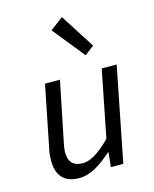

<svg xmlns="http://www.w3.org/2000/svg" viewBox="-119 -863 765 955"><g transform="rotate(-15 264.0 -386.0)"><path d="M226 -734 358 -570 406 -607 293 -784ZM399 0 495 -486H418L350 -142C291 -82 244 -55 207 -55C157 -55 134 -80 134 -130C134 -147 137 -161 142 -186L203 -486H126L64 -176C58 -150 56 -132 56 -109C56 -35 89 12 171 12C230 12 286 -27 339 -74H343L335 0Z"/></g></svg>

Font: Cambridge Sans Italic
Style: Regular
Weight: 400
Italic angle: -11°
Version: Version 2.000;PS 002.000;hotconv 1.0.88;makeotf.lib2.5.64775